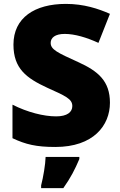

<svg xmlns="http://www.w3.org/2000/svg" viewBox="-20 -744 617 985"><path d="M544 -217C544 -328 484 -379 380 -426C274 -474 240 -490 240 -524C240 -550 262 -570 312 -570C363 -570 424 -552 485 -524L544 -673C485 -699 411 -724 318 -724C158 -724 49 -653 49 -515C49 -392 116 -343 222 -294C315 -252 351 -237 351 -200C351 -169 325 -147 268 -147C204 -147 121 -168 44 -207V-35C112 -3 166 10 264 10C459 10 544 -100 544 -217ZM387 72V61H214C213 99 202 165 191 207V221H305C343 167 364 126 387 72Z"/></svg>

Font: Noto Sans Sinhala UI Black
Style: Regular
Weight: 900
Designer: Jelle Bosma - Monotype Design Team
Foundry: Monotype Imaging Inc.
Version: Version 2.006